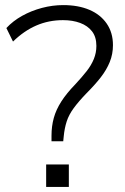

<svg xmlns="http://www.w3.org/2000/svg" viewBox="-20 -733 492 753"><path d="M182 -179V-201Q182 -238 191 -270.5Q200 -303 220.5 -335Q241 -367 275 -402Q301 -430 319.5 -453.5Q338 -477 348 -501.5Q358 -526 358 -553Q358 -588 341 -610Q324 -632 294.5 -643Q265 -654 227 -654Q171 -654 122.5 -633Q74 -612 31 -570L5 -623Q31 -651 67 -671Q103 -691 144.5 -702Q186 -713 228 -713Q287 -713 330.5 -694.5Q374 -676 398.5 -640.5Q423 -605 423 -556Q423 -521 410.5 -490Q398 -459 375 -429.5Q352 -400 320 -368Q289 -336 269.5 -309.5Q250 -283 241.5 -256.5Q233 -230 230 -199L228 -179ZM161 0V-88H250V0Z"/></svg>

Font: Nunito Sans 10pt Light
Style: Regular
Weight: 300
Designer: Vernon Adams
Foundry: Vernon Adams
Version: Version 3.101;gftools[0.9.27]